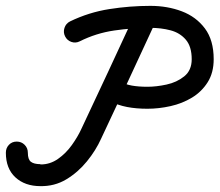

<svg xmlns="http://www.w3.org/2000/svg" viewBox="-57 -598 749 655"><path d="M456 -574Q470 -567 475.5 -552.5Q481 -538 474 -524Q428 -424 381.5 -324.5Q335 -225 288 -125Q270 -85 239.5 -47.5Q209 -10 169 14Q129 38 80 37Q80 37 81 37Q81 37 81 37Q28 37 -4.5 7Q-37 -23 -37 -77Q-37 -77 -37 -77Q-37 -77 -37 -77Q-37 -93 -26.5 -104Q-16 -115 0 -115Q16 -115 27 -104Q38 -93 38 -77Q38 -54 48.5 -46Q59 -38 81 -38Q81 -38 81 -37Q82 -37 82 -37Q114 -37 141 -56Q168 -75 188 -103Q208 -131 220 -157Q267 -257 313.5 -356.5Q360 -456 406 -556Q413 -570 427.5 -575.5Q442 -581 456 -574ZM215 -457Q201 -450 186.5 -455Q172 -460 165 -474Q158 -488 163 -503Q168 -518 182 -525Q246 -556 316 -567Q386 -578 456 -578Q514 -578 563 -559.5Q612 -541 642 -501Q672 -461 672 -396Q672 -350 651.5 -317.5Q631 -285 598 -265Q565 -245 525 -236Q485 -227 446 -227Q408 -227 376.5 -233Q345 -239 312 -255Q298 -262 292.5 -277Q287 -292 294 -305Q301 -319 316 -324.5Q331 -330 344 -323Q370 -310 393 -306Q416 -302 446 -302Q476 -302 511 -309.5Q546 -317 571.5 -337.5Q597 -358 597 -396Q597 -439 577 -462.5Q557 -486 525 -494.5Q493 -503 456 -503Q395 -503 333 -494Q271 -485 215 -457Q215 -457 215 -457Q215 -457 215 -457Z"/></svg>

Font: FRB American Cursive Guidelines Extrabold
Style: Bold Italic
Weight: 800
Italic angle: -25°
Version: Version 2.0;Modular Font Editor K font №1